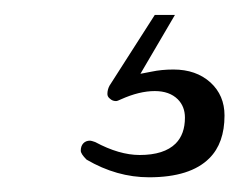

<svg xmlns="http://www.w3.org/2000/svg" viewBox="-20 -31 340 261"><path d="M89.8 173.8Q89.8 178.2 97.7 186Q138.7 210 182.6 210Q238.8 210 264.6 184.1Q285.2 163.6 285.2 126Q285.2 98.6 266.1 81.1Q246.6 63.5 215.8 63.5Q199.7 63.5 186 66.4L170.9 69.3L217.8 -10.7H190.4L128.9 85.4Q126 90.8 126 96.7Q126 100.1 128.7 102.5Q131.3 105 133.5 105.7Q135.7 106.4 137.7 106.4Q139.6 106.4 144.5 104Q169.4 92.8 190.4 92.8Q210.4 92.8 221.7 104Q231.4 113.8 231.4 128.9Q231.4 151.4 218.8 164.1Q203.1 179.7 169.9 179.7Q142.1 179.7 109.4 162.1Q104 160.2 102.5 160.2Q96.7 160.2 93.3 163.8Q89.8 167.5 89.8 173.8Z"/></svg>

Font: YuPearl-Light
Style: Light
Weight: 300
Designer: Max Yao
Foundry: Max-Everyday
Version: Version 1.011; ttfautohint (v1.8.3)